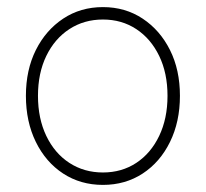

<svg xmlns="http://www.w3.org/2000/svg" viewBox="-20 -510 580 541"><path d="M270 11Q207 11 158 -21Q109 -53 81 -110Q53 -167 53 -240Q53 -313 81 -369Q109 -425 158 -457.5Q207 -490 270 -490Q333 -490 382 -457.5Q431 -425 459 -369Q487 -313 487 -240Q487 -167 459 -110Q431 -53 382 -21Q333 11 270 11ZM270 -24Q323 -24 364 -51Q405 -78 428.5 -127Q452 -176 452 -240Q452 -304 428.5 -352.5Q405 -401 364 -428Q323 -455 270 -455Q217 -455 175.5 -428Q134 -401 110.5 -352.5Q87 -304 87 -240Q87 -176 110.5 -127Q134 -78 175.5 -51Q217 -24 270 -24Z"/></svg>

Font: Zen Kaku Gothic Antique Light
Style: Regular
Weight: 300
Designer: Yoshimichi Ohira
Foundry: Positype
Version: Version 1.001